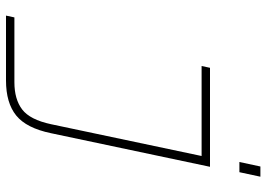

<svg xmlns="http://www.w3.org/2000/svg" viewBox="-144 -594 888 640"><g transform="rotate(90 300.0 -274.0)"><path d="M32 150 38 122H254Q311 122 345 96Q379 70 394 0L500 -502H200L206 -530H536L424 0Q407 82 365 116Q323 150 248 150ZM520 -628 535 -698H569L554 -628Z"/></g></svg>

Font: Geist Mono Thin
Style: Italic
Weight: 100
Italic angle: -12°
Monospace: yes
Designer: Basement.studio, Andrés Briganti, Mateo Zaragoza
Foundry: Basement.studio, Vercel, Andrés Briganti, Guido Ferreyra, Mateo Zaragoza
Version: Version 1.500; ttfautohint (v1.8.4.7-5d5b)